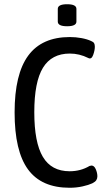

<svg xmlns="http://www.w3.org/2000/svg" viewBox="-20 -881 499 907"><path d="M49 -350Q49 -531 113.5 -618.5Q178 -706 310 -706Q338 -706 365 -701Q392 -696 411 -687Q421 -683 424.5 -677Q428 -671 428 -660Q428 -643 420 -621Q412 -599 397 -607Q355 -628 310 -628Q224 -628 183 -561Q142 -494 142 -351Q142 -208 182.5 -140Q223 -72 309 -72Q361 -72 403 -97Q409 -99 412 -99Q425 -99 432.5 -81.5Q440 -64 440 -48Q440 -38 435 -30Q430 -22 416 -15Q399 -7 370 -0.5Q341 6 309 6Q176 6 112.5 -80.5Q49 -167 49 -350ZM253 -779V-839Q253 -861 297 -861Q341 -861 341 -839V-779Q341 -757 297 -757Q253 -757 253 -779Z"/></svg>

Font: Asap Condensed
Style: Regular
Weight: 400
Designer: Pablo Cosgaya
Foundry: Omnibus-Type
Version: Version 1.010; ttfautohint (v1.8)